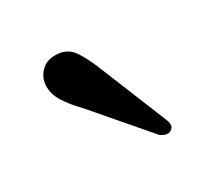

<svg xmlns="http://www.w3.org/2000/svg" viewBox="-46 -723 293 266"><g transform="rotate(-20 100.0 -590.0)"><path d="M110 -622.5 167.5 -531Q170.5 -526.5 171.5 -522Q172.5 -517.5 168.5 -514Q165.5 -511 160.8 -511.2Q156 -511.5 151.5 -514L65.5 -584.5Q49.5 -596 39.5 -607Q29.5 -618 27.5 -631.5Q26 -644 33.2 -654.5Q40.5 -665 55 -667Q72.5 -670 84.5 -657.5Q96.5 -645 110 -622.5Z"/></g></svg>

Font: Fraunces 48pt Soft Wonky Light
Style: Regular
Weight: 300
Version: Version 1.000;[b76b70a41]